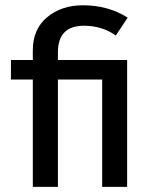

<svg xmlns="http://www.w3.org/2000/svg" viewBox="-20 -726 576 746"><path d="M107.5 0V-417H22.5V-493H107.5V-530.5Q107.5 -613 163.2 -659.2Q219 -705.5 302 -705.5Q400.5 -705.5 476 -657.5L430 -588Q377 -626 306.5 -626Q205 -626 205 -522.5V-493H474V0H377V-417H205V0Z"/></svg>

Font: HK Grotesk Medium
Style: Regular
Weight: 500
Designer: Alfredo Marco Pradil
Foundry: Hanken Design Co.
Version: Version 3.001;FEAKit 1.0